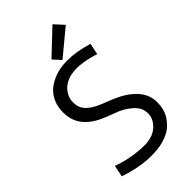

<svg xmlns="http://www.w3.org/2000/svg" viewBox="-295 -1075 1173 1173"><g transform="rotate(-45 291.5 -488.0)"><path d="M310.5 -765.6 326.2 -766.1Q399.4 -766.1 493.7 -737.3L478 -664.1Q261.2 -733.4 187 -628.9Q165 -598.1 165 -562.3Q165 -526.4 177 -505.6Q189 -484.9 209.5 -468.8Q241.7 -443.4 298.3 -422.4Q355 -401.4 393.3 -381.6Q431.6 -361.8 461.9 -335.4Q529.8 -276.4 529.8 -198.7Q529.8 -135.3 502.7 -93.3Q475.6 -51.3 440.4 -29.3Q376 9.8 274.9 9.8Q171.9 9.8 56.2 -30.3L71.3 -105Q165 -69.8 276.9 -65.4Q371.6 -62 418 -121.1Q441.9 -152.3 441.9 -185.5Q441.9 -218.8 429 -240.5Q416 -262.2 394 -280.3Q354 -314 298.3 -333.5Q242.7 -353 206.5 -370.8Q170.4 -388.7 141.6 -414.1Q78.6 -470.2 78.6 -557.6Q78.6 -699.2 214.8 -749Q260.7 -765.6 310.5 -765.6ZM302.7 -788.6 257.3 -838.4 413.6 -986.3 468.8 -926.3Z"/></g></svg>

Font: Duru Sans
Style: Regular
Weight: 400
Designer: Onur Yazõcõgil
Foundry: Onur Yazõcõgil
Version: Version 1.001